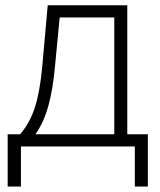

<svg xmlns="http://www.w3.org/2000/svg" viewBox="-20 -550 602 721"><path d="M8.8 -45.9H55.7Q91.8 -87.9 110.8 -146.2Q129.9 -204.6 138.7 -300.8L159.2 -530.3H458V-45.9H535.2V150.4H486.3V0H58.6V150.4H8.8ZM409.2 -45.9V-484.4H204.1L186.5 -300.8Q178.7 -214.4 161.6 -152.6Q144.5 -90.8 113.3 -45.9Z"/></svg>

Font: Pretendard Std ExtraLight
Style: Regular
Weight: 200
Designer: Base glyphs from Inter by Rasmus Andersson; Hangeul glyphs from Noto Sans CJK(Source Han Sans) by Jang Soo-young and Kan
Foundry: Kil Hyung-jin
Version: Version 1.309